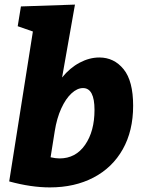

<svg xmlns="http://www.w3.org/2000/svg" viewBox="-20 -802 618 835"><path d="M559 -342Q559 -233 514 -153Q469 -73 387 -30Q305 13 197 13Q115 13 20 -13L123 -665L57 -688L71 -774L306 -782L250 -465Q284 -507 326.5 -529.5Q369 -552 412 -552Q476 -552 517.5 -501Q559 -450 559 -342ZM391 -324Q391 -419 341 -419Q316 -419 291 -396Q266 -373 246.5 -330.5Q227 -288 218 -231L200 -118Q222 -113 239 -113Q309 -113 350 -172Q391 -231 391 -324Z"/></svg>

Font: Bitter Pro ExtraBold
Style: Italic
Weight: 800
Italic angle: -9°
Designer: Sol Matas, and Bitter project Authors
Foundry: Sol Matas
Version: Version 1.010